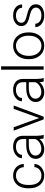

<svg xmlns="http://www.w3.org/2000/svg" viewBox="1272 -2062 800 3383"><g transform="rotate(-90 1671.5 -370.0)"><path d="M271.5 -39.6Q332.5 -39.6 373.8 -74Q415 -108.4 418.5 -163.1H474.6Q472.2 -114.7 444.3 -75Q416.5 -35.2 370.4 -12.7Q324.2 9.8 271.5 9.8Q167.5 9.8 106.7 -62.5Q45.9 -134.8 45.9 -256.8V-274.4Q45.9 -352.5 73.2 -412.6Q100.6 -472.7 151.6 -505.4Q202.6 -538.1 271 -538.1Q357.9 -538.1 414.3 -486.3Q470.7 -434.6 474.6 -350.1H418.5Q414.6 -412.1 373.8 -450.2Q333 -488.3 271 -488.3Q191.9 -488.3 148.2 -431.2Q104.5 -374 104.5 -271V-253.9Q104.5 -152.8 148.2 -96.2Q191.9 -39.6 271.5 -39.6Z M924.8 0Q916 -24.9 913.6 -73.7Q882.8 -33.7 835.2 -12Q787.6 9.8 734.4 9.8Q658.2 9.8 611.1 -32.7Q564 -75.2 564 -140.1Q564 -217.3 628.2 -262.2Q692.4 -307.1 807.1 -307.1H913.1V-367.2Q913.1 -423.8 878.2 -456.3Q843.3 -488.8 776.4 -488.8Q715.3 -488.8 675.3 -457.5Q635.3 -426.3 635.3 -382.3L576.7 -382.8Q576.7 -445.8 635.3 -491.9Q693.8 -538.1 779.3 -538.1Q867.7 -538.1 918.7 -493.9Q969.7 -449.7 971.2 -370.6V-120.6Q971.2 -43.9 987.3 -5.9V0ZM741.2 -42Q799.8 -42 845.9 -70.3Q892.1 -98.6 913.1 -146V-262.2H808.6Q721.2 -261.2 671.9 -230.2Q622.6 -199.2 622.6 -145Q622.6 -100.6 655.5 -71.3Q688.5 -42 741.2 -42Z M1284.2 -80.6 1444.8 -528.3H1504.9L1307.6 0H1260.3L1062 -528.3H1122.1Z M1926.8 0Q1918 -24.9 1915.5 -73.7Q1884.8 -33.7 1837.2 -12Q1789.6 9.8 1736.3 9.8Q1660.2 9.8 1613 -32.7Q1565.9 -75.2 1565.9 -140.1Q1565.9 -217.3 1630.1 -262.2Q1694.3 -307.1 1809.1 -307.1H1915V-367.2Q1915 -423.8 1880.1 -456.3Q1845.2 -488.8 1778.3 -488.8Q1717.3 -488.8 1677.2 -457.5Q1637.2 -426.3 1637.2 -382.3L1578.6 -382.8Q1578.6 -445.8 1637.2 -491.9Q1695.8 -538.1 1781.2 -538.1Q1869.6 -538.1 1920.7 -493.9Q1971.7 -449.7 1973.1 -370.6V-120.6Q1973.1 -43.9 1989.3 -5.9V0ZM1743.2 -42Q1801.8 -42 1847.9 -70.3Q1894 -98.6 1915 -146V-262.2H1810.5Q1723.1 -261.2 1673.8 -230.2Q1624.5 -199.2 1624.5 -145Q1624.5 -100.6 1657.5 -71.3Q1690.4 -42 1743.2 -42Z M2194.3 0H2135.7V-750H2194.3Z M2320.8 -272Q2320.8 -348.1 2350.3 -409.2Q2379.9 -470.2 2433.8 -504.2Q2487.8 -538.1 2556.2 -538.1Q2661.6 -538.1 2727.1 -464.1Q2792.5 -390.1 2792.5 -268.1V-255.9Q2792.5 -179.2 2762.9 -117.9Q2733.4 -56.6 2679.7 -23.4Q2626 9.8 2557.1 9.8Q2452.1 9.8 2386.5 -64.2Q2320.8 -138.2 2320.8 -260.3ZM2379.4 -255.9Q2379.4 -161.1 2428.5 -100.3Q2477.5 -39.6 2557.1 -39.6Q2636.2 -39.6 2685.3 -100.3Q2734.4 -161.1 2734.4 -260.7V-272Q2734.4 -332.5 2711.9 -382.8Q2689.5 -433.1 2648.9 -460.7Q2608.4 -488.3 2556.2 -488.3Q2478 -488.3 2428.7 -427Q2379.4 -365.7 2379.4 -266.6Z M3229.5 -134.3Q3229.5 -177.7 3194.6 -204.1Q3159.7 -230.5 3089.4 -245.4Q3019 -260.3 2980.2 -279.5Q2941.4 -298.8 2922.6 -326.7Q2903.8 -354.5 2903.8 -394Q2903.8 -456.5 2956.1 -497.3Q3008.3 -538.1 3089.8 -538.1Q3178.2 -538.1 3231.7 -494.4Q3285.2 -450.7 3285.2 -380.4H3226.6Q3226.6 -426.8 3187.7 -457.5Q3148.9 -488.3 3089.8 -488.3Q3032.2 -488.3 2997.3 -462.6Q2962.4 -437 2962.4 -396Q2962.4 -356.4 2991.5 -334.7Q3020.5 -313 3097.4 -294.9Q3174.3 -276.9 3212.6 -256.3Q3251 -235.8 3269.5 -207Q3288.1 -178.2 3288.1 -137.2Q3288.1 -70.3 3234.1 -30.3Q3180.2 9.8 3093.3 9.8Q3001 9.8 2943.6 -34.9Q2886.2 -79.6 2886.2 -147.9H2944.8Q2948.2 -96.7 2988 -68.1Q3027.8 -39.6 3093.3 -39.6Q3154.3 -39.6 3191.9 -66.4Q3229.5 -93.3 3229.5 -134.3Z"/></g></svg>

Font: SteelSelectRoboto
Style: Regular
Weight: 300
Designer: Google
Version: Version 2.137; 2017